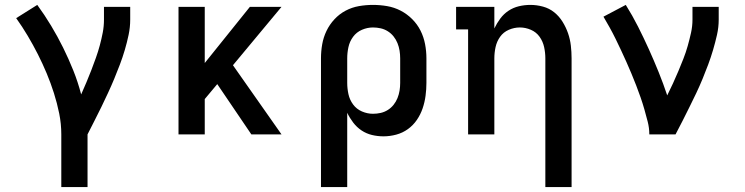

<svg xmlns="http://www.w3.org/2000/svg" viewBox="-20 -548 3040 783"><path d="M230 215V0Q230 -43 221.5 -85Q213 -127 200 -168Q187 -209 170.5 -248.5Q154 -288 134.5 -326.5Q115 -365 93 -402Q71 -439 46 -474L132 -528Q162 -487 188.5 -443Q215 -399 237.5 -353.5Q260 -308 279 -260.5Q298 -213 311 -163Q322 -188 332.5 -212.5Q343 -237 352.5 -262Q362 -287 371 -312Q380 -337 387 -363Q394 -389 399 -415Q404 -441 404 -468V-520H511V-468Q511 -437 504.5 -406Q498 -375 489 -344.5Q480 -314 469 -285Q458 -256 446 -227Q434 -198 420.5 -169Q407 -140 393.5 -112Q380 -84 365.5 -56Q351 -28 337 0V215Z M708 0V-520H815V-291L999 -520H1128L930 -282L1128 0H1005L866 -205L815 -144V0Z M1289 215V-310Q1289 -339 1294 -367.5Q1299 -396 1311.5 -422Q1324 -448 1344 -469.5Q1364 -491 1389.5 -504.5Q1415 -518 1443.5 -523Q1472 -528 1501 -528Q1530 -528 1559 -523Q1588 -518 1614 -504.5Q1640 -491 1661 -470Q1682 -449 1695 -423Q1708 -397 1713.5 -368Q1719 -339 1719 -310V-210Q1719 -184 1715.5 -157.5Q1712 -131 1703.5 -106Q1695 -81 1680 -59Q1665 -37 1643.5 -21.5Q1622 -6 1596 1Q1570 8 1544 8Q1520 8 1497 2.5Q1474 -3 1454.5 -16Q1435 -29 1420.5 -48Q1406 -67 1396 -88V215ZM1501 -84Q1517 -84 1532.5 -87.5Q1548 -91 1561.5 -99.5Q1575 -108 1585 -120.5Q1595 -133 1601 -148Q1607 -163 1609.5 -178.5Q1612 -194 1612 -210V-310Q1612 -326 1609.5 -341.5Q1607 -357 1601 -372Q1595 -387 1585 -399.5Q1575 -412 1561.5 -420.5Q1548 -429 1532.5 -432.5Q1517 -436 1501 -436Q1478 -436 1456 -426.5Q1434 -417 1420 -398Q1406 -379 1401 -356Q1396 -333 1396 -310V-210Q1396 -187 1401 -164Q1406 -141 1420 -122Q1434 -103 1456 -93.5Q1478 -84 1501 -84Z M2204 215V-310Q2204 -333 2199 -356Q2194 -379 2180.5 -398Q2167 -417 2145 -426.5Q2123 -436 2100 -436Q2077 -436 2055 -426.5Q2033 -417 2019.5 -398Q2006 -379 2001 -356Q1996 -333 1996 -310V0H1889V-428H1840V-520H1996V-432Q2006 -453 2020 -472Q2034 -491 2053.5 -504Q2073 -517 2096 -522.5Q2119 -528 2143 -528Q2169 -528 2194.5 -521Q2220 -514 2240 -498Q2260 -482 2274 -459.5Q2288 -437 2296.5 -412.5Q2305 -388 2308 -362Q2311 -336 2311 -310V215Z M2628 0Q2628 -26 2621.5 -51.5Q2615 -77 2608 -101.5Q2601 -126 2592.5 -150.5Q2584 -175 2574.5 -199.5Q2565 -224 2555 -248Q2545 -272 2534.5 -295.5Q2524 -319 2513 -342.5Q2502 -366 2490.5 -389.5Q2479 -413 2466.5 -435.5Q2454 -458 2441 -480L2532 -528Q2559 -485 2582 -439.5Q2605 -394 2626 -347.5Q2647 -301 2666 -254Q2685 -207 2701 -159Q2713 -183 2724.5 -208Q2736 -233 2746.5 -258Q2757 -283 2767 -308.5Q2777 -334 2784.5 -360.5Q2792 -387 2798 -414Q2804 -441 2804 -468V-520H2911V-468Q2911 -437 2904 -406Q2897 -375 2888 -344.5Q2879 -314 2868 -284.5Q2857 -255 2845 -226Q2833 -197 2819.5 -168.5Q2806 -140 2792 -112Q2778 -84 2764 -56Q2750 -28 2735 0Z"/></svg>

Font: Iosevka Etoile Semibold
Style: Regular
Weight: 600
Designer: Belleve Invis
Foundry: Belleve Invis
Version: Version 22.1.2; ttfautohint (v1.8.4)